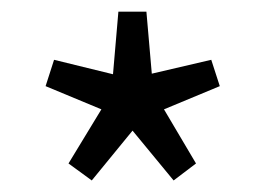

<svg xmlns="http://www.w3.org/2000/svg" viewBox="-20 -732 457 331"><path d="M154.8 -543.5 58.6 -583.5 73.2 -628.9 174.8 -604 184.1 -711.9H232.4L241.7 -605L344.2 -628.9L358.9 -583.5L262.7 -543.5L317.9 -450.2L279.3 -420.9L208.5 -506.8L138.2 -420.9L98.1 -450.2Z"/></svg>

Font: Varta
Style: Regular
Weight: 400
Designer: Joana Correia, Viktoriya Grabowska, Eben Sorkin
Foundry: Sorkin Type
Version: Version 1.002; ttfautohint (v1.3) -l 8 -r 24 -G 200 -x 12 -H